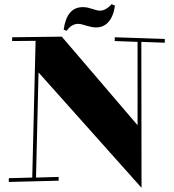

<svg xmlns="http://www.w3.org/2000/svg" viewBox="-20 -864 829 917"><path d="M38 -668 150 -669 134 -16 22 -13V5L260 -1V-19L152 -16L164 -518L656 33L655 -664L767 -660V-678L528 -686V-668L637 -664V-266L275 -689L38 -686ZM513 -844C513 -844 488 -813 458 -813C446 -813 432 -818 419 -822C406 -826 393 -830 376 -830C324 -830 294 -794 284 -722L299 -717C299 -717 318 -751 354 -750C366 -750 380 -745 394 -741C408 -737 423 -733 440 -733C486 -733 520 -769 529 -837Z"/></svg>

Font: Purple Purse
Style: Regular
Weight: 400
Designer: Astigmatic (AOETI)
Foundry: Astigmatic (AOETI)
Version: Version 1.000